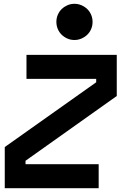

<svg xmlns="http://www.w3.org/2000/svg" viewBox="-20 -988 652 1008"><path d="M119 -700H593V-484L114 -144V-126H498V0H5V-216L485 -556V-574H119ZM466 -873Q466 -853 458.5 -835.5Q451 -818 438 -805.5Q425 -793 407.5 -785.5Q390 -778 371 -778Q351 -778 334 -785.5Q317 -793 304 -805.5Q291 -818 283.5 -835.5Q276 -853 276 -873Q276 -893 283.5 -910.5Q291 -928 304 -940.5Q317 -953 334 -960.5Q351 -968 371 -968Q390 -968 407.5 -960.5Q425 -953 438 -940.5Q451 -928 458.5 -910.5Q466 -893 466 -873Z"/></svg>

Font: Space Mono
Style: Bold Italic
Weight: 700
Italic angle: -12°
Monospace: yes
Designer: Colophon Foundry / Benjamin Critton
Foundry: Colophon Foundry
Version: Version 1.000;PS 1.000;hotconv 1.0.81;makeotf.lib2.5.63406